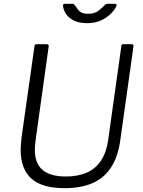

<svg xmlns="http://www.w3.org/2000/svg" viewBox="-20 -973 746 1003"><path d="M608 -238Q596 -153 559.5 -97.5Q523 -42 462.5 -16Q402 10 317 10Q200 10 144 -40Q88 -90 88 -191Q88 -206 89.5 -223Q91 -240 93 -258L160 -731Q161 -738 163 -740Q165 -742 170 -742H224Q230 -742 233 -738.5Q236 -735 234 -728L165 -234Q164 -222 163 -211.5Q162 -201 162 -191Q162 -119 202.5 -85Q243 -51 324 -51Q388 -51 434 -71.5Q480 -92 508 -134.5Q536 -177 545 -241L614 -733Q615 -739 617 -740.5Q619 -742 623 -742H668Q674 -742 676 -738.5Q678 -735 677 -729L608 -238ZM580 -953Q586 -953 588.5 -949.5Q591 -946 587 -939Q578 -920 557 -899.5Q536 -879 506 -865.5Q476 -852 435 -852Q395 -852 367.5 -865Q340 -878 325.5 -899Q311 -920 309 -944Q309 -947 311 -950Q313 -953 318 -953H360Q366 -953 367.5 -950Q369 -947 373 -942Q379 -936 385.5 -925.5Q392 -915 405 -908Q418 -901 440 -901Q474 -901 494.5 -917Q515 -933 529 -948Q532 -952 535 -952.5Q538 -953 541 -953Z"/></svg>

Font: Libre Franklin Light
Style: Italic
Weight: 300
Italic angle: -8°
Designer: Pablo Impallari, Rodrigo Fuenzalida, Nhung Nguyen
Foundry: Impallari Type
Version: Version 3.000